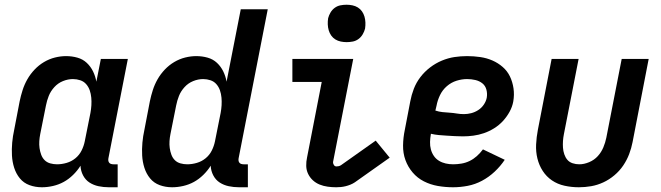

<svg xmlns="http://www.w3.org/2000/svg" viewBox="-20 -779 2790 811"><path d="M157 12Q129 12 104.5 3Q80 -6 64 -25.5Q48 -45 40 -70Q32 -95 30.5 -122Q29 -149 31.5 -176.5Q34 -204 40 -231L63 -351Q68 -375 75.5 -398.5Q83 -422 95.5 -444Q108 -466 126 -485Q144 -504 166 -517Q188 -530 212 -536Q236 -542 259 -542Q284 -542 307 -535.5Q330 -529 346.5 -513.5Q363 -498 373 -477.5Q383 -457 387 -434L406 -530H520L438 -111Q437 -106 437.5 -101Q438 -96 441 -92Q444 -88 449 -86.5Q454 -85 459 -85H477V12H440Q417 12 396 7.5Q375 3 358 -8Q341 -19 331 -38Q321 -57 320 -79Q307 -58 288.5 -40Q270 -22 249 -10.5Q228 1 204 6.5Q180 12 157 12ZM221 -85Q241 -85 261.5 -91Q282 -97 298.5 -110.5Q315 -124 324.5 -143Q334 -162 338 -182L362 -302Q365 -318 366 -334.5Q367 -351 365.5 -367Q364 -383 359 -397.5Q354 -412 344 -423.5Q334 -435 319 -440Q304 -445 288 -445Q267 -445 246 -436.5Q225 -428 209.5 -411Q194 -394 186 -374Q178 -354 174 -333L150 -213Q147 -198 146 -183Q145 -168 147 -153.5Q149 -139 154 -125.5Q159 -112 168.5 -102.5Q178 -93 192 -89Q206 -85 221 -85Z M707 12Q679 12 654.5 3Q630 -6 614 -25.5Q598 -45 590 -70Q582 -95 580.5 -122Q579 -149 581.5 -176.5Q584 -204 590 -231L613 -351Q618 -375 625.5 -398.5Q633 -422 645.5 -444Q658 -466 676 -485Q694 -504 716 -517Q738 -530 762 -536Q786 -542 809 -542Q834 -542 857 -535.5Q880 -529 896.5 -513.5Q913 -498 923 -477.5Q933 -457 937 -434L997 -740H1111L988 -111Q987 -106 987.5 -101Q988 -96 991 -92Q994 -88 999 -86.5Q1004 -85 1009 -85H1027V12H990Q967 12 946 7.5Q925 3 908 -8Q891 -19 881 -38Q871 -57 870 -79Q857 -58 838.5 -40Q820 -22 799 -10.5Q778 1 754 6.5Q730 12 707 12ZM771 -85Q791 -85 811.5 -91Q832 -97 848.5 -110.5Q865 -124 874.5 -143Q884 -162 888 -182L912 -302Q915 -318 916 -334.5Q917 -351 915.5 -367Q914 -383 909 -397.5Q904 -412 894 -423.5Q884 -435 869 -440Q854 -445 838 -445Q817 -445 796 -436.5Q775 -428 759.5 -411Q744 -394 736 -374Q728 -354 724 -333L700 -213Q697 -198 696 -183Q695 -168 697 -153.5Q699 -139 704 -125.5Q709 -112 718.5 -102.5Q728 -93 742 -89Q756 -85 771 -85Z M1400 12Q1382 12 1364 9.5Q1346 7 1330 0.5Q1314 -6 1301.5 -17.5Q1289 -29 1281.5 -44.5Q1274 -60 1273.5 -78Q1273 -96 1277 -114L1339 -433H1215V-530H1472L1387 -96Q1386 -89 1390 -82.5Q1394 -76 1401 -76Q1405 -76 1410 -77Q1415 -78 1420 -81L1567 -185L1626 -113L1479 -9Q1470 -3 1460 1Q1450 5 1440 7.5Q1430 10 1420 11Q1410 12 1400 12ZM1444 -601Q1432 -601 1419.5 -603.5Q1407 -606 1396.5 -612.5Q1386 -619 1379 -629Q1372 -639 1368.5 -651Q1365 -663 1364.5 -676Q1364 -689 1366 -702Q1369 -714 1376 -726Q1383 -738 1394 -746Q1405 -754 1418 -756.5Q1431 -759 1444 -759Q1456 -759 1468.5 -756.5Q1481 -754 1491.5 -747.5Q1502 -741 1509 -731Q1516 -721 1519.5 -709Q1523 -697 1523.5 -684Q1524 -671 1522 -658Q1519 -646 1512 -634Q1505 -622 1494 -614Q1483 -606 1470 -603.5Q1457 -601 1444 -601Z M1894 12Q1861 12 1829.5 6.5Q1798 1 1770.5 -13Q1743 -27 1723 -50.5Q1703 -74 1692.5 -103Q1682 -132 1682.5 -165Q1683 -198 1690 -231L1713 -351Q1718 -378 1728 -404Q1738 -430 1755.5 -453Q1773 -476 1796.5 -494Q1820 -512 1846.5 -523Q1873 -534 1899.5 -538Q1926 -542 1953 -542Q1981 -542 2008.5 -538Q2036 -534 2060 -523.5Q2084 -513 2103.5 -496Q2123 -479 2134 -456Q2145 -433 2149 -406Q2153 -379 2148 -350Q2144 -328 2132.5 -307Q2121 -286 2104.5 -268Q2088 -250 2067 -237Q2046 -224 2024 -216.5Q2002 -209 1979.5 -206Q1957 -203 1935 -203Q1918 -203 1901.5 -204Q1885 -205 1867.5 -206Q1850 -207 1833.5 -208.5Q1817 -210 1800 -214V-213Q1797 -196 1796.5 -179.5Q1796 -163 1800 -148Q1804 -133 1812.5 -120.5Q1821 -108 1834 -100Q1847 -92 1862.5 -88.5Q1878 -85 1894 -85Q1911 -85 1929 -88Q1947 -91 1963.5 -99Q1980 -107 1994 -119.5Q2008 -132 2020 -148L2112 -104Q2094 -77 2069.5 -54Q2045 -31 2016 -15.5Q1987 0 1955.5 6Q1924 12 1894 12ZM1940 -297Q1955 -297 1970.5 -301Q1986 -305 2000 -314Q2014 -323 2023.5 -337Q2033 -351 2036 -366Q2039 -384 2034.5 -400.5Q2030 -417 2017.5 -427Q2005 -437 1988 -441Q1971 -445 1953 -445Q1931 -445 1908.5 -438Q1886 -431 1867.5 -415Q1849 -399 1838.5 -377Q1828 -355 1824 -333L1819 -312Q1834 -307 1849 -305.5Q1864 -304 1879.5 -303Q1895 -302 1909.5 -299.5Q1924 -297 1940 -297Z M2425 12Q2394 12 2364.5 5.5Q2335 -1 2311.5 -17Q2288 -33 2272.5 -57Q2257 -81 2250 -109.5Q2243 -138 2244.5 -169Q2246 -200 2252 -231L2310 -530H2424L2362 -213Q2359 -198 2358 -183.5Q2357 -169 2358 -155Q2359 -141 2363.5 -127.5Q2368 -114 2376.5 -104Q2385 -94 2398.5 -89.5Q2412 -85 2427 -85Q2447 -85 2468.5 -94Q2490 -103 2505 -119.5Q2520 -136 2528.5 -156.5Q2537 -177 2541 -197L2606 -530H2720L2652 -179Q2647 -153 2637.5 -128Q2628 -103 2612.5 -80Q2597 -57 2575 -38.5Q2553 -20 2528 -8.5Q2503 3 2477 7.5Q2451 12 2425 12Z"/></svg>

Font: Lode
Style: Bold Italic
Weight: 700
Italic angle: -11°
Monospace: yes
Designer: Belleve Invis
Foundry: Belleve Invis
Version: Version 29.2.0; ttfautohint (v1.8.3)